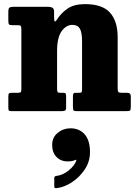

<svg xmlns="http://www.w3.org/2000/svg" viewBox="-20 -554 684 957"><path d="M68 -428.5H41Q28 -428.5 24.8 -432.8Q21.5 -437 21.5 -452V-496Q21.5 -511.5 27 -515.8Q32.5 -520 46 -520H222.5Q234 -520 241.8 -515.2Q249.5 -510.5 249.5 -495.5V-471Q249.5 -452 252.5 -447.8Q255.5 -443.5 264 -456.5Q283.5 -488 316.2 -510.8Q349 -533.5 404 -533.5Q490 -533.5 528.2 -491Q566.5 -448.5 566.5 -368.5V-113.5Q566.5 -98.5 570.5 -95Q574.5 -91.5 587.5 -91.5H615.5Q632 -91.5 632 -73.5V-23.5Q632 -6.5 628 -3.2Q624 0 608 0H362Q349.5 0 346.5 -4Q343.5 -8 343.5 -21V-70Q343.5 -80 345.2 -85.8Q347 -91.5 356.5 -91.5H375Q384.5 -91.5 386.8 -94.8Q389 -98 389 -111.5V-348Q389 -392.5 378 -411.2Q367 -430 341 -430Q310 -430 287.2 -398.5Q264.5 -367 264.5 -299.5V-111Q264.5 -100 267 -95.8Q269.5 -91.5 278 -91.5H295Q304 -91.5 306.8 -88.5Q309.5 -85.5 309.5 -73V-17.5Q309.5 -5.5 303.8 -2.8Q298 0 287 0H37Q26 0 23.8 -3.8Q21.5 -7.5 21.5 -19.5V-72Q21.5 -85 24.8 -88.2Q28 -91.5 40.5 -91.5H67.5Q79 -91.5 82.8 -94Q86.5 -96.5 86.5 -111V-408Q86.5 -421.5 83 -425Q79.5 -428.5 68 -428.5ZM240 168Q240 130.5 267.8 108Q295.5 85.5 331.5 85.5Q374.5 85.5 401.5 115Q428.5 144.5 428.5 204Q428.5 252 402.2 291Q376 330 337.8 354.8Q299.5 379.5 263.5 383.5Q256 384.5 253.2 382.8Q250.5 381 250.5 372.5V333Q250.5 324.5 260.5 323Q294 319 323 295Q352 271 360 247Q362 239.5 353.5 244Q340.5 250.5 318 250.5Q282.5 250.5 261.2 228Q240 205.5 240 168Z"/></svg>

Font: Besley* Narrow Heavy
Style: Regular
Weight: 800
Width: 4
Designer: Owen Earl
Foundry: indestructible type*
Version: Version 3.000; ttfautohint (v1.8.3)